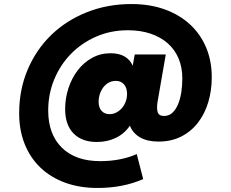

<svg xmlns="http://www.w3.org/2000/svg" viewBox="-20 -697 1144 952"><path d="M766 5Q711 5 675 -15.5Q639 -36 624 -74Q598 -35 555.5 -14Q513 7 460 7Q386 7 344.5 -35.5Q303 -78 303 -156Q303 -210 319.5 -260Q336 -310 365.5 -348.5Q395 -387 436.5 -410Q478 -433 528 -433Q571 -433 598.5 -416.5Q626 -400 638 -371L648 -427H802L761 -191Q756 -159 762 -140.5Q768 -122 794 -122Q818 -122 835 -138Q852 -154 863 -180.5Q874 -207 879 -240Q884 -273 884 -308Q884 -363 865.5 -407Q847 -451 812 -482Q777 -513 727 -530Q677 -547 614 -547Q529 -547 457 -515.5Q385 -484 332 -430Q279 -376 249 -303.5Q219 -231 219 -149Q219 -32 286.5 35Q354 102 477 102Q528 102 574 93Q620 84 658 67L690 191Q640 213 583 224Q526 235 464 235Q375 235 303.5 209Q232 183 181 134.5Q130 86 102.5 17.5Q75 -51 75 -135Q75 -253 117.5 -352.5Q160 -452 234.5 -524Q309 -596 411 -636.5Q513 -677 632 -677Q723 -677 796.5 -650.5Q870 -624 922 -576Q974 -528 1002 -461.5Q1030 -395 1030 -314Q1030 -249 1013 -191.5Q996 -134 962.5 -90Q929 -46 879.5 -20.5Q830 5 766 5ZM610 -232Q610 -261 595 -278.5Q580 -296 554 -296Q536 -296 520.5 -288Q505 -280 493.5 -265.5Q482 -251 475.5 -232Q469 -213 469 -192Q469 -164 483.5 -147.5Q498 -131 524 -131Q541 -131 556.5 -139Q572 -147 584 -160.5Q596 -174 603 -192.5Q610 -211 610 -232Z"/></svg>

Font: SVN-Poppins ExtraBold
Style: Regular
Weight: 800
Designer: Ninad Kale (Devanagari), Jonny Pinhorn (Latin)
Foundry: Indian Type Foundry
Version: Version 3.002 2017; ttfautohint (v1.8.3)